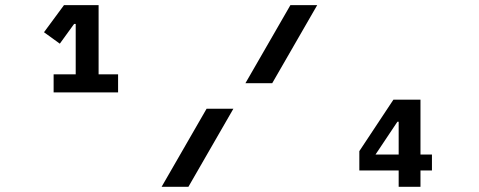

<svg xmlns="http://www.w3.org/2000/svg" viewBox="-20 -718 1840 738"><path d="M186.1 -362.9H433.9V-432.2H359V-698.2H225.9L149.1 -594.1L209.9 -550.1L264.9 -626.1H271V-432.2H186.1ZM601.2 0H704.2L877.1 -300.1H774.1ZM923.3 -398.1H1026.3L1199.2 -698.2H1096.2ZM1361.2 -62.9H1512.4V0H1596.2V-62.9H1640.3V-123.9H1596.2V-334.9H1492.2L1361.2 -137.1ZM1423.3 -123.9 1507.5 -250H1512.4V-123.9Z"/></svg>

Font: Margiela Mono Bold
Style: Regular
Weight: 700
Designer: Mike Abbink, Paul van der Laan, Pieter van Rosmalen
Foundry: Bold Monday
Version: Version 2.003 2021